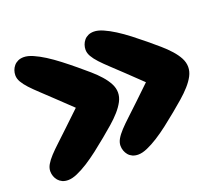

<svg xmlns="http://www.w3.org/2000/svg" viewBox="-110 -780 1053 936"><g transform="rotate(-20 417.0 -312.0)"><path d="M169.4 -388.2Q136.7 -419.4 110.4 -443.8Q84 -468.3 65.2 -488.5Q46.4 -508.8 36.4 -526.4Q26.4 -543.9 26.4 -561Q26.4 -574.2 30.8 -586.7Q35.2 -599.1 43.7 -609.1Q52.2 -619.1 64.9 -625Q77.6 -630.9 94.7 -630.9Q115.7 -630.9 142.6 -619.1Q169.4 -607.4 199.5 -588.4Q229.5 -569.3 261.5 -544.7Q293.5 -520 324.7 -494.1Q352.5 -471.2 378.4 -448.7Q404.3 -426.3 424.3 -403.6Q444.3 -380.9 456.3 -358.2Q468.3 -335.4 468.3 -312Q468.3 -288.6 456.3 -265.9Q444.3 -243.2 424.3 -220.5Q404.3 -197.8 378.4 -175.3Q352.5 -152.8 324.7 -129.9Q293.5 -104 261.5 -79.3Q229.5 -54.7 199.5 -35.6Q169.4 -16.6 142.6 -4.9Q115.7 6.8 94.7 6.8Q77.6 6.8 64.9 1Q52.2 -4.9 43.7 -14.9Q35.2 -24.9 30.8 -37.4Q26.4 -49.8 26.4 -63Q26.4 -80.1 36.4 -97.7Q46.4 -115.2 65.2 -135.5Q84 -155.8 110.4 -180.2Q136.7 -204.6 169.4 -235.8L249.5 -312ZM533.7 -388.2Q501 -419.4 474.6 -443.8Q448.2 -468.3 429.4 -488.5Q410.6 -508.8 400.6 -526.4Q390.6 -543.9 390.6 -561Q390.6 -574.2 395 -586.7Q399.4 -599.1 407.7 -609.1Q416 -619.1 428.7 -625Q441.4 -630.9 458.5 -630.9Q479.5 -630.9 506.3 -619.1Q533.2 -607.4 563.2 -588.4Q593.3 -569.3 625.2 -544.7Q657.2 -520 688.5 -494.1Q716.3 -471.2 742.2 -448.7Q768.1 -426.3 788.3 -403.6Q808.6 -380.9 820.6 -358.2Q832.5 -335.4 832.5 -312Q832.5 -288.6 820.6 -265.9Q808.6 -243.2 788.3 -220.5Q768.1 -197.8 742.2 -175.3Q716.3 -152.8 688.5 -129.9Q657.2 -104 625.2 -79.3Q593.3 -54.7 563.2 -35.6Q533.2 -16.6 506.3 -4.9Q479.5 6.8 458.5 6.8Q441.4 6.8 428.7 1Q416 -4.9 407.7 -14.9Q399.4 -24.9 395 -37.4Q390.6 -49.8 390.6 -63Q390.6 -80.1 400.6 -97.7Q410.6 -115.2 429.4 -135.5Q448.2 -155.8 474.6 -180.2Q501 -204.6 533.7 -235.8L613.3 -312Z"/></g></svg>

Font: Corben
Style: Bold
Weight: 700
Designer: vernon adams
Foundry: vernon adams
Version: Version 1.101; ttfautohint (v1.6)